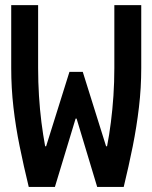

<svg xmlns="http://www.w3.org/2000/svg" viewBox="-20 -740 602 760"><path d="M93.8 0Q73.7 -82.5 57.9 -160.4Q42 -238.3 33.2 -315.2Q24.4 -392.1 24.4 -470.7V-719.7H130.9V-470.7Q130.9 -415 134.3 -360.6Q137.7 -306.2 144 -256.1Q150.4 -206.1 158.7 -161.1H162.6L254.9 -455.6H307.6L399.9 -161.1H403.8Q412.6 -206.1 418.9 -256.1Q425.3 -306.2 429 -360.6Q432.6 -415 432.6 -470.7V-719.7H539.1V-470.7Q539.1 -392.1 530 -315.4Q521 -238.8 505.4 -160.6Q489.7 -82.5 469.7 0H364.7L283.2 -270.5H279.3L197.3 0Z"/></svg>

Font: Reddit Mono SemiBold
Style: Regular
Weight: 600
Monospace: yes
Designer: Stephen Hutchings
Foundry: Reddit
Version: Version 1.014